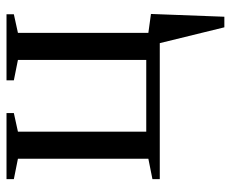

<svg xmlns="http://www.w3.org/2000/svg" viewBox="-78 -420 692 575"><g transform="rotate(-90 267.5 -133.0)"><path d="M18.1 0V-22L79.1 -34.2V-424.8L18.1 -437V-459H215.8V-437L160.2 -424.8V-40.5H375V-424.8L314 -437V-459H511.7V-437L456.1 -424.8V-34.2L512.7 -26.4L504.4 193.4H472.7L425.3 0Z"/></g></svg>

Font: Tinos
Style: Regular
Weight: 400
Designer: Steve Matteson
Foundry: Monotype Imaging Inc.
Version: Version 1.23